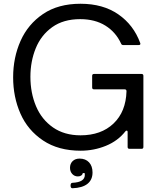

<svg xmlns="http://www.w3.org/2000/svg" viewBox="-20 -793 847 1023"><path d="M50 -381Q50 -486 89.5 -575Q129 -664 209.5 -718.5Q290 -773 409 -773Q529 -773 610.5 -716.5Q692 -660 727 -564L728 -560Q728 -553 719 -553H636Q628 -553 625 -561Q597 -622 541.5 -656.5Q486 -691 407 -691Q318 -691 258.5 -648.5Q199 -606 170.5 -536Q142 -466 142 -384Q142 -298 172 -227Q202 -156 262.5 -114Q323 -72 409 -72Q519 -72 585 -135Q651 -198 654 -307Q654 -317 644 -317H481Q471 -317 471 -327V-389Q471 -399 481 -399H734Q744 -399 744 -389V-10Q744 0 734 0H670Q660 0 660 -10V-89Q660 -97 655 -97Q651 -97 648 -93Q608 -42 544 -16Q480 10 410 10Q291 10 209.5 -44.5Q128 -99 89 -187.5Q50 -276 50 -381ZM356 196Q356 181 366 181Q432 178 432 139Q432 133 431 129H421Q420 137 413 142Q406 147 395 147Q377 147 365 134Q353 121 353 101Q353 79 367 65.5Q381 52 404 52Q436 52 454.5 72Q473 92 473 126Q473 165 446 186.5Q419 208 366 210Q356 210 356 196Z"/></svg>

Font: Open Sauce Two
Style: Regular
Weight: 400
Designer: Alfredo Marco Pradil
Foundry: Creative Sauce Fz LLC
Version: Version 1.477